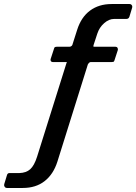

<svg xmlns="http://www.w3.org/2000/svg" viewBox="-146 -762 676 953"><path d="M427 -530Q434 -530 437 -525Q440 -520 439 -514L422 -462Q420 -456 417 -455Q414 -454 408 -454H304Q300 -454 296 -450Q292 -446 290 -442L139 40Q119 103 75.5 137Q32 171 -33 171H-111Q-119 171 -123 165Q-127 159 -125 152L-111 106Q-108 97 -99 97H-50Q-16 96 4 78Q24 60 38 16L184 -449Q186 -452 186 -453Q186 -454 182 -454H116Q110 -454 107 -458Q104 -462 105 -468L122 -520Q123 -526 126.5 -528Q130 -530 137 -530H199Q205 -530 209.5 -534Q214 -538 215 -545L237 -614Q257 -677 301 -709.5Q345 -742 408 -742H497Q504 -742 508 -736.5Q512 -731 510 -724L496 -678Q492 -668 481 -668H420Q395 -668 371 -647Q347 -626 337 -595L318 -537Q317 -532 317.5 -531Q318 -530 323 -530H427Z"/></svg>

Font: Libre Franklin Thin Medium
Style: Italic
Weight: 500
Italic angle: -8°
Version: Version 3.000